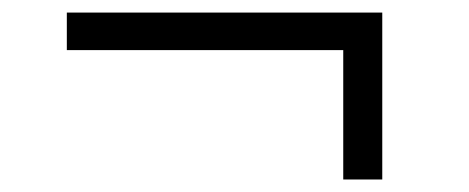

<svg xmlns="http://www.w3.org/2000/svg" viewBox="-20 -408 757 310"><path d="M534.2 -118.2V-327.1H87.9V-387.7H597.2V-118.2Z"/></svg>

Font: Ride Light
Style: Regular
Weight: 300
Version: Version 3.000